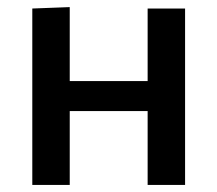

<svg xmlns="http://www.w3.org/2000/svg" viewBox="-20 -521 612 541"><path d="M71 0V-497L176.5 -501V-292.5H396V-497H501.5V0H396V-208H176.5V0Z"/></svg>

Font: Commissioner Medium
Style: Regular
Weight: 500
Designer: Kostas Bartsokas
Foundry: Kostas Bartsokas
Version: Version 1.000; ttfautohint (v1.8.3)